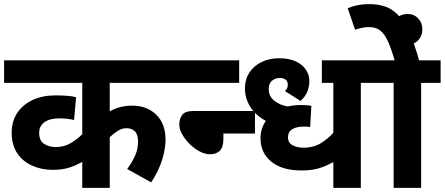

<svg xmlns="http://www.w3.org/2000/svg" viewBox="-20 -916 2168 936"><path d="M837 -512H515V-373Q563 -401 625 -401Q696 -401 741.5 -357Q787 -313 787 -235Q787 -191 770.5 -137Q754 -83 717 -27L600 -92Q623 -123 638 -156Q653 -189 653 -224Q653 -261 637.5 -276Q622 -291 597 -291Q574 -291 552.5 -277Q531 -263 515 -247V0H381V-127Q348 -108 314.5 -98Q281 -88 237 -88Q182 -88 136.5 -108.5Q91 -129 64 -169Q37 -209 37 -269Q37 -325 64 -365.5Q91 -406 139 -428.5Q187 -451 250 -451Q278 -451 306.5 -449Q335 -447 351 -442L341 -331Q309 -339 270 -339Q223 -339 197 -320.5Q171 -302 171 -269Q171 -229 196 -214Q221 -199 250 -199Q292 -199 324.5 -218Q357 -237 381 -262V-512H0V-622H837Z M1069 -265V-239Q1069 -199 1052 -181.5Q1035 -164 1003 -164Q980 -164 954 -177.5Q928 -191 905.5 -213Q883 -235 868.5 -260.5Q854 -286 854 -309Q854 -335 867.5 -355Q881 -375 925 -375H1215Q1196 -397 1185 -425Q1174 -453 1174 -486Q1174 -529 1195.5 -562Q1217 -595 1255 -613.5Q1293 -632 1340 -632Q1410 -632 1449 -600Q1488 -568 1488 -521Q1488 -494 1478 -469Q1468 -444 1445 -424L1369 -472Q1383 -484 1383 -502Q1383 -520 1372 -528Q1361 -536 1345 -536Q1322 -536 1306 -522.5Q1290 -509 1290 -483Q1290 -445 1319 -423.5Q1348 -402 1383 -397Q1413 -404 1448 -404Q1462 -404 1476.5 -403Q1491 -402 1498 -400L1492 -297Q1487 -298 1480 -298.5Q1473 -299 1465 -299Q1384 -299 1384 -247Q1384 -220 1406 -208Q1428 -196 1459 -196Q1509 -196 1545 -218.5Q1581 -241 1605 -269V-512H1549V-622H1833V-512H1739V0H1605V-126Q1569 -106 1534.5 -95.5Q1500 -85 1449 -85Q1355 -85 1302.5 -128Q1250 -171 1250 -242Q1250 -265 1256.5 -286.5Q1263 -308 1276 -327Q1245 -343 1223 -366V-265ZM823 -622H1146V-512H823Z M2033 -512V0H1899V-512H1819V-622H2128V-512ZM1906 -615Q1889 -674 1872.5 -711.5Q1856 -749 1834.5 -766.5Q1813 -784 1779 -784Q1760 -784 1742.5 -780Q1725 -776 1711 -771L1675 -876Q1699 -886 1724.5 -891Q1750 -896 1780 -896Q1820 -896 1854 -885.5Q1888 -875 1917.5 -846Q1947 -817 1973.5 -761.5Q2000 -706 2025 -615Z M1892 -773Q1892 -805 1913.5 -826.5Q1935 -848 1966 -848Q1998 -848 2018.5 -826.5Q2039 -805 2039 -773Q2039 -741 2018.5 -719.5Q1998 -698 1966 -698Q1935 -698 1913.5 -719.5Q1892 -741 1892 -773Z"/></svg>

Font: RS Noto Sans
Style: Bold
Weight: 700
Designer: Monotype Design Team
Foundry: Monotype Imaging Inc.
Version: Version 3.10